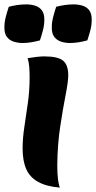

<svg xmlns="http://www.w3.org/2000/svg" viewBox="-22 -840 438 875"><path d="M239 -88Q239 -51 242 -25Q245 1 251 15Q190 10 152 -11Q114 -32 97.5 -69.5Q81 -107 81 -164Q81 -209 89 -261.5Q97 -314 105 -371Q113 -428 113 -487Q113 -510 111.5 -532.5Q110 -555 104 -575Q122 -578 143 -580.5Q164 -583 180 -583Q242 -583 265.5 -563.5Q289 -544 289 -497Q289 -468 277 -407Q265 -346 252.5 -264Q240 -182 239 -88ZM160 -656Q142 -651 121.5 -647.5Q101 -644 81 -644Q60 -644 41 -650Q22 -656 10 -671Q-2 -686 -2 -714Q-2 -738 4 -761.5Q10 -785 18 -809Q36 -814 56.5 -817Q77 -820 98 -820Q118 -820 137 -814.5Q156 -809 168 -794Q180 -779 180 -751Q180 -726 174 -703Q168 -680 160 -656ZM376 -656Q358 -651 337.5 -647.5Q317 -644 297 -644Q276 -644 257 -650Q238 -656 226 -671Q214 -686 214 -714Q214 -738 220 -761.5Q226 -785 234 -809Q252 -814 272.5 -817Q293 -820 314 -820Q334 -820 353 -814.5Q372 -809 384 -794Q396 -779 396 -751Q396 -726 390 -703Q384 -680 376 -656Z"/></svg>

Font: Merienda ExtraBold
Style: Regular
Weight: 800
Designer: Eduardo Rodriguez Tunni
Foundry: Eduardo Rodriguez Tunni
Version: Version 2.001